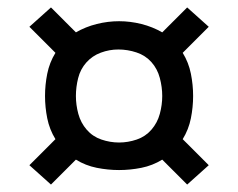

<svg xmlns="http://www.w3.org/2000/svg" viewBox="-20 -598 640 516"><path d="M483 -102 416 -169Q390 -153 360 -147Q330 -141 300 -141Q270 -141 240 -147Q210 -153 184 -169L117 -102L59 -154L129 -224Q113 -250 107 -280Q101 -310 101 -340Q101 -370 107 -400Q113 -430 129 -456L59 -526L117 -578L184 -511Q210 -526 240 -533.5Q270 -541 300 -541Q330 -541 360 -533.5Q390 -526 416 -511L483 -578L541 -526L471 -456Q487 -430 493 -400Q499 -370 499 -340Q499 -310 493 -280Q487 -250 471 -224L541 -154ZM300 -215Q324 -215 347.5 -223Q371 -231 387 -249.5Q403 -268 409.5 -292Q416 -316 416 -340Q416 -364 409.5 -388.5Q403 -413 387 -431Q371 -449 347 -457Q323 -465 298 -465Q274 -465 251 -456.5Q228 -448 212 -430Q196 -412 190 -388Q184 -364 184 -340Q184 -316 190.5 -292Q197 -268 213 -249.5Q229 -231 252.5 -223Q276 -215 300 -215Z"/></svg>

Font: Iosevka Curly Extended
Style: Regular
Weight: 400
Width: 7
Monospace: yes
Designer: Belleve Invis
Foundry: Belleve Invis
Version: Version 11.1.0; ttfautohint (v1.8.3)